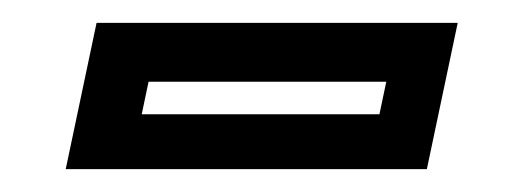

<svg xmlns="http://www.w3.org/2000/svg" viewBox="-20 -386 458 168"><path d="M37.5 -238 64.5 -366H380.5L353.5 -238ZM104 -286H312L318 -314.5H110Z"/></svg>

Font: Tourney Expanded SemiBold
Style: Italic
Weight: 600
Width: 7
Italic angle: -12°
Designer: Tyler Finck
Foundry: Etcetera Type Co
Version: Version 1.010; ttfautohint (v1.8.3)